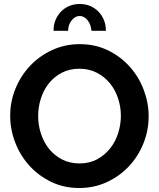

<svg xmlns="http://www.w3.org/2000/svg" viewBox="-20 -935 796 961"><path d="M376 6Q299 6 235.5 -25Q172 -56 126.5 -106.5Q81 -157 56 -222Q31 -287 31 -356Q31 -427 57.5 -491.5Q84 -556 130.5 -605.5Q177 -655 241 -684.5Q305 -714 379 -714Q457 -714 520.5 -683Q584 -652 629.5 -601Q675 -550 699.5 -485Q724 -420 724 -353Q724 -282 698 -217.5Q672 -153 626 -103.5Q580 -54 516 -24Q452 6 376 6ZM171 -354Q171 -309 185 -266Q199 -223 225.5 -190Q252 -157 290.5 -137Q329 -117 378 -117Q428 -117 466.5 -138Q505 -159 531.5 -192.5Q558 -226 571.5 -269Q585 -312 585 -356Q585 -401 570.5 -444Q556 -487 529 -519.5Q502 -552 463.5 -571.5Q425 -591 377 -591Q327 -591 288.5 -570.5Q250 -550 224 -517Q198 -484 184.5 -441.5Q171 -399 171 -354ZM379 -855Q356 -855 338.5 -833Q321 -811 321 -781H248Q248 -811 258 -835Q268 -859 285.5 -877Q303 -895 326.5 -905Q350 -915 379 -915Q408 -915 431.5 -905Q455 -895 472.5 -877Q490 -859 500 -835Q510 -811 510 -781H438Q435 -813 418 -834Q401 -855 379 -855Z"/></svg>

Font: Rising Sun
Style: Bold
Weight: 700
Designer: Matt McInerney, Pablo Impallari, Rodrigo Fuenzalida (Raleway font), Stephen Hutchings (Greek), Cristiano Sobral (main ch
Foundry: The Rising Sun Project Authors
Version: Version 4.327; ttfautohint (v1.8.4.7-5d5b-dirty)